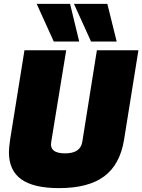

<svg xmlns="http://www.w3.org/2000/svg" viewBox="-20 -959 733 989"><path d="M284 10Q153 10 89.5 -35.5Q26 -81 26 -175Q26 -187 27.5 -202Q29 -217 32 -239L106 -700H321L244 -229Q233 -169 315 -169Q395 -169 404 -229L479 -700H693L619 -239Q598 -111 516.5 -50.5Q435 10 284 10ZM257 -745 169 -939H341L388 -745ZM449 -745 361 -939H533L581 -745Z"/></svg>

Font: Georama Black
Style: Italic
Weight: 900
Italic angle: -9°
Designer: Jean-Baptiste Levee
Foundry: Production Type
Version: Version 1.000